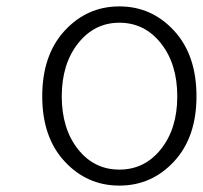

<svg xmlns="http://www.w3.org/2000/svg" viewBox="-20 -567 634 600"><path d="M112 -266Q112 -395 182 -471Q252 -547 353 -547Q454 -547 524 -471Q594 -395 594 -266Q594 -138 524 -62.5Q454 13 353 13Q252 13 182 -62.5Q112 -138 112 -266ZM353 -496Q275 -496 224 -431.5Q173 -367 173 -266Q173 -165 223.5 -101Q274 -37 353 -37Q432 -37 483 -101Q534 -165 534 -266Q534 -367 483 -431.5Q432 -496 353 -496Z"/></svg>

Font: NotoSansHansLight
Style: Regular
Weight: 300
Designer: Ryoko NISHIZUKA  (kana & ideographs); Paul D. Hunt (Latin, Greek & Cyrillic); Wenlong ZHANG  (bopomofo); Sandoll Communi
Foundry: Adobe Systems Incorporated
Version: Version 1.00;December 8, 2021;FontCreator 13.0.0.2675 64-bit